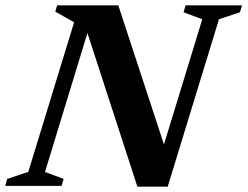

<svg xmlns="http://www.w3.org/2000/svg" viewBox="-46 -696 927 719"><path d="M583 -109.5 543.5 -75 711.5 -624 641.5 -650 649 -676H860.5L852.5 -650L774 -624L582 3H468.5L269.5 -609L295.5 -618.5L122.5 -52L192.5 -26L184.5 0H-26.5L-19 -26L60 -52.5L231.5 -612.5L161 -652.5L168 -676H397Z"/></svg>

Font: Newsreader 16pt 16pt
Style: Bold Italic
Weight: 700
Italic angle: -17°
Version: Version 1.003